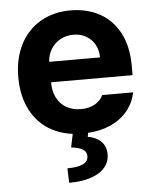

<svg xmlns="http://www.w3.org/2000/svg" viewBox="-54 -582 681 850"><g transform="rotate(-5 287.0 -157.0)"><path d="M291 -537.1Q362.3 -537.1 418.7 -507.1Q475.1 -477.1 507.6 -416.5Q540 -356 540 -268.6V-227.5H177.7Q177.7 -188 192.6 -158.7Q207.5 -129.4 235.1 -113.5Q262.7 -97.7 299.8 -97.7Q335.4 -97.7 361.3 -112.1Q387.2 -126.5 398.4 -151.4H536.1Q526.4 -105.5 498 -70.6Q469.7 -35.6 424.6 -14.6Q379.4 6.3 321.8 9.8L318.4 27.3Q355 32.7 377 54.2Q398.9 75.7 399.4 111.3Q399.4 145.5 377.9 170.7Q356.4 195.8 315.9 209.2Q275.4 222.7 218.8 222.7L216.8 158.2Q309.6 158.2 309.6 112.3Q309.6 92.8 293.2 82.3Q276.9 71.8 241.2 67.4L253.4 8.3Q185.5 -0.5 136.5 -35.6Q87.4 -70.8 61.3 -128.9Q35.2 -187 35.2 -262.7Q35.2 -344.2 66.7 -406.5Q98.1 -468.8 156.2 -502.9Q214.4 -537.1 291 -537.1ZM403.3 -318.4Q403.3 -350.1 389.4 -375.2Q375.5 -400.4 350.6 -414.6Q325.7 -428.7 293.9 -428.7Q261.7 -428.7 235.6 -414.1Q209.5 -399.4 194.1 -374Q178.7 -348.6 177.7 -318.4Z"/></g></svg>

Font: Pretendard JP
Style: Bold
Weight: 700
Designer: Base glyphs from Inter by Rasmus Andersson; Hangeul glyphs from Noto Sans CJK(Source Han Sans) by Jang Soo-young and Kan
Foundry: Kil Hyung-jin
Version: Version 1.309